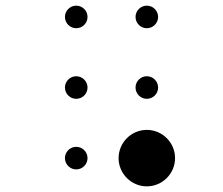

<svg xmlns="http://www.w3.org/2000/svg" viewBox="-20 -610 790 680"><path d="M210 -550C210 -528 228 -510 250 -510C272 -510 290 -528 290 -550C290 -572 272 -590 250 -590C228 -590 210 -572 210 -550ZM210 -300C210 -278 228 -260 250 -260C272 -260 290 -278 290 -300C290 -322 272 -340 250 -340C228 -340 210 -322 210 -300ZM210 -50C210 -28 228 -10 250 -10C272 -10 290 -28 290 -50C290 -72 272 -90 250 -90C228 -90 210 -72 210 -50ZM460 -550C460 -528 478 -510 500 -510C522 -510 540 -528 540 -550C540 -572 522 -590 500 -590C478 -590 460 -572 460 -550ZM460 -300C460 -278 478 -260 500 -260C522 -260 540 -278 540 -300C540 -322 522 -340 500 -340C478 -340 460 -322 460 -300ZM400 -50C400 5 445 50 500 50C555 50 600 5 600 -50C600 -105 555 -150 500 -150C445 -150 400 -105 400 -50Z"/></svg>

Font: APH Braille Shadows
Style: Regular
Weight: 400
Designer: M R Gray
Version: Version 1.1